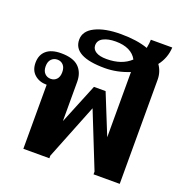

<svg xmlns="http://www.w3.org/2000/svg" viewBox="-141 -928 1009 1054"><g transform="rotate(20 363.5 -401.0)"><path d="M646 -691Q672 -654 672 -608V0H519V-16L390 -339L261 -15V0H109V-374Q66 -374 38 -398.5Q10 -423 10 -467Q10 -513 39.5 -538.5Q69 -564 125 -564Q196 -564 228.5 -532.5Q261 -501 261 -446V-217L357 -452H425L520 -217V-598Q448 -569 377 -569Q192 -569 192 -668Q192 -719 248.5 -747Q305 -775 398 -775Q492 -775 556 -752Q562 -784 562 -802H687Q684 -740 646 -691ZM509 -667Q494 -696 462.5 -711.5Q431 -727 385 -727Q341 -727 313 -712.5Q285 -698 285 -669Q285 -646 306.5 -632.5Q328 -619 369 -619Q458 -619 509 -667ZM166 -468Q166 -495 152.5 -509.5Q139 -524 118 -524Q97 -524 83 -509.5Q69 -495 69 -468Q69 -441 83 -426.5Q97 -412 118 -412Q139 -412 152.5 -426.5Q166 -441 166 -468Z"/></g></svg>

Font: Trirong
Style: Bold
Weight: 700
Designer: Katatrad Team
Foundry: CadsonDemak
Version: Version 1.001